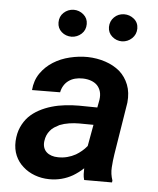

<svg xmlns="http://www.w3.org/2000/svg" viewBox="-53 -786 693 842"><g transform="rotate(5 293.5 -365.0)"><path d="M348.1 0H470.7L471.7 -8.8Q461.9 -36.6 463.9 -65.9Q465.8 -95.2 470.2 -123.5L507.3 -354.5Q511.7 -399.4 498.3 -433.3Q484.9 -467.3 458.5 -490.7Q431.6 -513.2 395 -525.4Q358.4 -537.6 316.9 -538.6Q278.3 -539.1 238.5 -529.5Q198.7 -520 166 -499.5Q133.3 -479 111.3 -447.5Q89.4 -416 85.9 -373L209.5 -374Q212.9 -391.1 221.2 -404.3Q229.5 -417.5 241.2 -425.8Q253.9 -435.1 269.8 -439.2Q285.6 -443.4 304.2 -442.9Q324.2 -442.4 340.3 -436.5Q356.4 -430.7 367.2 -419.9Q377.9 -408.7 382.6 -392.8Q387.2 -377 384.3 -356.4L377.9 -321.8L296.9 -322.8Q267.1 -322.8 236.6 -319.3Q206.1 -315.9 177.7 -307.6Q148.9 -299.3 123.5 -285.6Q98.1 -272 78.6 -252.4Q59.6 -232.4 47.6 -205.6Q35.6 -178.7 33.7 -143.6Q32.2 -108.4 44.4 -80.3Q56.6 -52.2 79.1 -32.7Q101.1 -12.7 130.9 -1.7Q160.6 9.3 193.8 9.8Q222.7 10.3 248.8 3.4Q274.9 -3.4 297.9 -16.6Q310.1 -23.9 321.5 -32.5Q333 -41 343.8 -51.3Q343.3 -38.1 343.8 -25.6Q344.2 -13.2 348.1 0ZM225.1 -89.4Q209.5 -89.4 196.5 -93.8Q183.6 -98.1 174.8 -106Q165.5 -114.3 161.4 -126.5Q157.2 -138.7 159.2 -154.8Q161.1 -169.4 166 -180.7Q170.9 -191.9 178.2 -200.7Q186 -210.9 196.8 -217.8Q207.5 -224.6 219.2 -230.5Q238.8 -238.3 261 -241.7Q283.2 -245.1 304.2 -245.1L367.7 -244.6L350.6 -149.9Q340.3 -137.2 328.1 -127Q315.9 -116.7 302.7 -108.9Q285.2 -99.1 265.4 -94Q245.6 -88.9 225.1 -89.4ZM175.8 -678.7Q175.8 -653.3 194.1 -637.2Q212.4 -621.1 238.3 -621.1Q263.2 -622.1 281.5 -638.7Q299.8 -655.3 299.8 -682.1Q299.8 -707.5 281 -723.6Q262.2 -739.7 237.3 -739.7Q211.9 -738.8 193.8 -721.9Q175.8 -705.1 175.8 -678.7ZM397.9 -678.2Q397.9 -652.8 416.5 -636.5Q435.1 -620.1 460.4 -620.1Q485.4 -621.1 503.7 -638.2Q522 -655.3 522.5 -681.6Q522.5 -708 503.2 -723.9Q483.9 -739.7 459.5 -739.3Q433.6 -738.8 416 -721.4Q398.4 -704.1 397.9 -678.2Z"/></g></svg>

Font: Roboto Mono SemiBold
Style: Italic
Weight: 600
Italic angle: -10°
Monospace: yes
Designer: Google
Version: Version 3.000